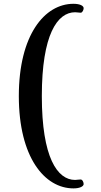

<svg xmlns="http://www.w3.org/2000/svg" viewBox="-20 -871 541 1031"><path d="M81.1 -355C81.1 -25.9 219.7 140.6 374.5 140.6C409.7 140.6 429.2 129.4 429.2 117.2C429.2 107.9 422.9 92.8 413.1 92.8C399.9 92.8 394 95.2 383.3 95.2C288.1 95.2 204.6 -24.9 204.6 -355C204.6 -685.5 288.1 -805.2 383.3 -805.2C394.5 -805.2 402.8 -802.7 413.1 -802.7C422.9 -802.7 429.2 -818.4 429.2 -827.1C429.2 -839.8 409.7 -850.6 374.5 -850.6C219.7 -850.6 81.1 -683.6 81.1 -355Z"/></svg>

Font: Stoke
Style: Regular
Weight: 400
Designer: Nicole Fally
Foundry: Nicole Fally
Version: Version 1.002